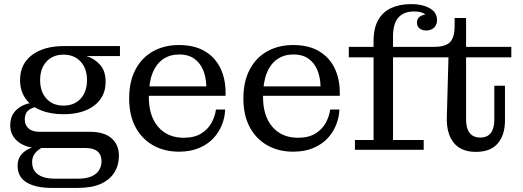

<svg xmlns="http://www.w3.org/2000/svg" viewBox="-20 -732 2553 938"><path d="M232 186Q155 186 110.5 159.5Q66 133 66 78Q66 45 83.5 24Q101 3 128.5 -8.5Q156 -20 186 -22L191 -14Q180 -9 167 1Q154 11 145.5 25.5Q137 40 137 60Q137 100 166 120.5Q195 141 249 141H360Q402 141 427.5 129.5Q453 118 464.5 98.5Q476 79 476 56Q476 24 456 7.5Q436 -9 398 -9H168Q107 -9 68.5 -39.5Q30 -70 30 -120Q30 -157 48 -181.5Q66 -206 96.5 -219Q127 -232 164 -232L169 -211Q139 -209 120 -194Q101 -179 101 -149Q101 -121 119.5 -104.5Q138 -88 174 -88H420Q489 -88 525 -56.5Q561 -25 561 29Q561 74 539.5 109.5Q518 145 474 165.5Q430 186 360 186ZM290 -174Q226 -174 178 -194Q130 -214 104 -251.5Q78 -289 78 -341Q78 -419 136 -463Q194 -507 293 -507L402 -458Q438 -448 467 -417.5Q496 -387 496 -332Q496 -259 440.5 -216.5Q385 -174 290 -174ZM290 -216Q343 -216 374 -250Q405 -284 405 -341Q405 -397 374 -431Q343 -465 290 -465Q238 -465 207 -431Q176 -397 176 -341Q176 -284 207 -250Q238 -216 290 -216ZM402 -458 293 -507H566V-458Z M854 9Q783 9 728 -22Q673 -53 642 -111Q611 -169 611 -251Q611 -334 642 -392.5Q673 -451 728 -481.5Q783 -512 854 -512L856 -466Q811 -466 777.5 -443.5Q744 -421 725.5 -375.5Q707 -330 707 -259Q707 -165 753 -112Q799 -59 878 -59Q930 -59 963.5 -80Q997 -101 1014 -133Q1031 -165 1035 -197H1080Q1079 -160 1064.5 -123Q1050 -86 1022.5 -56.5Q995 -27 953 -9Q911 9 854 9ZM662 -264V-310H988L1082 -279V-264ZM988 -310Q987 -355 972 -390.5Q957 -426 928 -446Q899 -466 856 -466L854 -512Q929 -512 979.5 -482.5Q1030 -453 1056 -400.5Q1082 -348 1082 -279Z M1412 9Q1341 9 1286 -22Q1231 -53 1200 -111Q1169 -169 1169 -251Q1169 -334 1200 -392.5Q1231 -451 1286 -481.5Q1341 -512 1412 -512L1414 -466Q1369 -466 1335.5 -443.5Q1302 -421 1283.5 -375.5Q1265 -330 1265 -259Q1265 -165 1311 -112Q1357 -59 1436 -59Q1488 -59 1521.5 -80Q1555 -101 1572 -133Q1589 -165 1593 -197H1638Q1637 -160 1622.5 -123Q1608 -86 1580.5 -56.5Q1553 -27 1511 -9Q1469 9 1412 9ZM1220 -264V-310H1546L1640 -279V-264ZM1546 -310Q1545 -355 1530 -390.5Q1515 -426 1486 -446Q1457 -466 1414 -466L1412 -512Q1487 -512 1537.5 -482.5Q1588 -453 1614 -400.5Q1640 -348 1640 -279Z M1714 0V-48H1805V-531L1900 -553V-48H2050V0ZM1805 -531Q1805 -594 1827.5 -634Q1850 -674 1891.5 -693Q1933 -712 1990 -712L2002 -676Q1953 -676 1926.5 -646.5Q1900 -617 1900 -553ZM2062 -583Q2043 -583 2030 -593Q2017 -603 2017 -621Q2017 -642 2032.5 -652Q2048 -662 2073 -662L2068 -647Q2062 -662 2045 -669Q2028 -676 2002 -676L1990 -712Q2043 -712 2079 -692Q2115 -672 2115 -634Q2115 -611 2100.5 -597Q2086 -583 2062 -583ZM2305 10Q2232 10 2196 -35.5Q2160 -81 2163 -162L2171 -452H1684V-503H2098Q2157 -503 2179 -526.5Q2201 -550 2201 -604V-644H2257V-147Q2257 -105 2274.5 -82.5Q2292 -60 2326 -60Q2361 -60 2378 -82.5Q2395 -105 2395 -147V-313H2447V-144Q2447 -72 2411.5 -31Q2376 10 2305 10ZM2257 -452V-503H2478V-452Z"/></svg>

Font: Montagu Slab
Style: Regular
Weight: 400
Version: Version 1.000